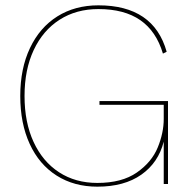

<svg xmlns="http://www.w3.org/2000/svg" viewBox="-20 -690 716 720"><path d="M610 -311V0H594V-159Q574 -80 510 -35Q446 10 345 10Q258 10 192.5 -31.5Q127 -73 91.5 -150Q56 -227 56 -330Q56 -433 92.5 -510Q129 -587 195 -628.5Q261 -670 349 -670Q556 -670 605 -496L591 -489Q566 -573 506 -614.5Q446 -656 349 -656Q266 -656 203.5 -616Q141 -576 106.5 -502.5Q72 -429 72 -330Q72 -231 106 -157.5Q140 -84 201.5 -44Q263 -4 345 -4Q437 -4 493 -43Q549 -82 571.5 -137Q594 -192 594 -244V-297H353V-311Z"/></svg>

Font: Work Sans Hairline
Style: Regular
Weight: 400
Designer: Wei Huang
Foundry: Wei Huang
Version: Version 1.032